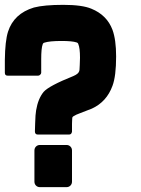

<svg xmlns="http://www.w3.org/2000/svg" viewBox="-20 -772 581 792"><path d="M459 -539Q459 -458 444 -418Q420 -352 359 -324Q357 -323 310 -305Q293 -299 284 -293Q278 -290 278 -284Q278 -282 277.5 -274.5Q277 -267 277 -261V-229Q275 -217 265 -217H136Q124 -217 124 -230L125 -263Q126 -301 129 -317Q137 -365 160 -393Q182 -418 282 -458Q303 -467 306 -477Q306 -478 307 -479L308 -485Q308 -491 309 -504Q310 -517 310 -534Q310 -574 303 -590Q302 -595 296 -597Q278 -603 234 -603Q184 -603 163 -596Q158 -595 156 -589Q150 -573 150 -528V-472Q150 -468 146 -464Q142 -460 138 -460H11Q0 -460 0 -472V-506V-525Q1 -603 13 -641Q37 -716 120 -741Q162 -752 241 -752Q319 -752 357 -736Q421 -710 444 -649Q459 -608 459 -539ZM277 -151V-23Q277 -13 270.5 -6.5Q264 0 254 0H145Q135 0 128.5 -6.5Q122 -13 122 -23V-151Q122 -161 128.5 -167.5Q135 -174 145 -174H254Q264 -174 270.5 -167.5Q277 -161 277 -151Z"/></svg>

Font: Punc
Style: Bold
Weight: 400
Designer: The Kinetic
Foundry: The Kinetic
Version: Version 1.000;PS 001.001;hotconv 1.0.56